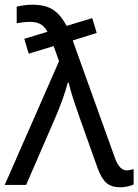

<svg xmlns="http://www.w3.org/2000/svg" viewBox="-26 -786 588 816"><path d="M-6 0 225 -526 202 -590 96 -558 77 -621 176 -651Q162 -675 145 -684Q128 -693 101 -693Q83 -693 69.5 -691Q56 -689 45 -687V-758Q59 -761 76 -763.5Q93 -766 111 -766Q168 -766 200.5 -744Q233 -722 257 -676L366 -709L385 -646L283 -614L462 -116Q481 -62 512 -62Q520 -62 528.5 -64Q537 -66 542 -67V-2Q531 3 516.5 6.5Q502 10 485 10Q448 10 426.5 -8.5Q405 -27 389 -71L316 -276Q308 -300 297.5 -329.5Q287 -359 278.5 -387.5Q270 -416 266 -435H262Q253 -400 238.5 -360Q224 -320 207 -281L85 0Z"/></svg>

Font: Noto Sans IKEA
Style: Regular
Weight: 400
Designer: Monotype Design Team
Foundry: Monotype Imaging Inc.
Version: Version 2.001